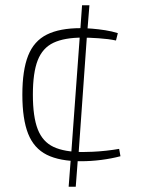

<svg xmlns="http://www.w3.org/2000/svg" viewBox="-20 -710 545 730"><path d="M287 -603Q306 -603 330.5 -601Q355 -599 380.5 -595Q406 -591 428 -584L421 -556Q393 -562 355.5 -564.5Q318 -567 294 -567Q225 -567 183.5 -547.5Q142 -528 123.5 -481Q105 -434 105 -350Q105 -266 123.5 -218.5Q142 -171 183.5 -151.5Q225 -132 294 -132Q308 -132 332 -133Q356 -134 383.5 -137Q411 -140 433 -144L438 -116Q404 -107 365 -102Q326 -97 288 -97Q207 -97 158 -121.5Q109 -146 87 -201.5Q65 -257 65 -350Q65 -443 87 -498.5Q109 -554 158 -578.5Q207 -603 287 -603ZM277 -118 268 0H241L250 -118ZM311 -581 278 -115H250L284 -581ZM320 -690 311 -578H284L292 -690Z"/></svg>

Font: Exo 2 ExtraLight
Style: Regular
Weight: 250
Designer: Natanael Gama
Foundry: Natanael Gama
Version: Version 2.010